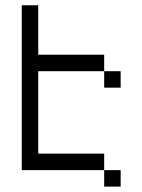

<svg xmlns="http://www.w3.org/2000/svg" viewBox="-20 -645 540 728"><path d="M437.5 62.5V0H375V62.5ZM437.5 -312.5V-375H375V-312.5ZM375 0V-62.5H125V-375H375V-437.5H125V-625H62.5Q62.5 -625 62.5 0Z"/></svg>

Font: Unifont
Style: Regular
Weight: 500
Version: Version 15.1.04